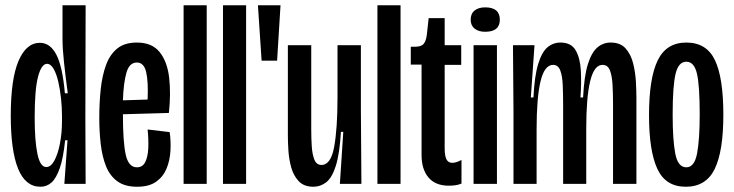

<svg xmlns="http://www.w3.org/2000/svg" viewBox="-20 -700 2795 731"><path d="M134 11Q77 11 49 -57.5Q21 -126 21 -260Q21 -399 50.5 -468Q80 -537 132 -537Q171 -537 194.5 -492Q218 -447 227 -345H238Q229 -412 223.5 -464Q218 -516 218 -551V-680H306L305 -251L306 0H225L237 -166H228Q221 -98 207.5 -59.5Q194 -21 176 -5Q158 11 134 11ZM156 -64Q174 -64 187.5 -89.5Q201 -115 208.5 -155Q216 -195 216 -238V-259Q216 -290 212.5 -324Q209 -358 202 -388.5Q195 -419 184 -438Q173 -457 159 -457Q138 -457 125 -408.5Q112 -360 112 -253Q112 -164 122.5 -114Q133 -64 156 -64Z M502 11Q455 11 426.5 -10Q398 -31 383.5 -67.5Q369 -104 363.5 -151.5Q358 -199 358 -251Q358 -309 363.5 -360.5Q369 -412 383.5 -452Q398 -492 426 -515Q454 -538 501 -538Q559 -538 588 -501.5Q617 -465 624 -404.5Q631 -344 623 -270L448 -265V-263Q448 -161 458.5 -112Q469 -63 501 -63Q523 -63 533 -83Q543 -103 544.5 -135.5Q546 -168 542 -207L626 -197Q631 -163 629 -126.5Q627 -90 614.5 -59Q602 -28 575 -8.5Q548 11 502 11ZM501 -462Q472 -462 461 -422Q450 -382 448 -318L542 -321Q545 -389 536.5 -425.5Q528 -462 501 -462Z M679 0V-680H767V0Z M829 0V-680H917V0Z M976 -469 962 -680H1048L1035 -469Z M1173 11Q1137 11 1117 -10.5Q1097 -32 1088.5 -63.5Q1080 -95 1078 -127.5Q1076 -160 1076 -183V-528H1165V-206Q1165 -173 1167 -142.5Q1169 -112 1177 -92Q1185 -72 1204 -72Q1240 -72 1252.5 -142Q1265 -212 1265 -330V-528H1354V-281L1356 0H1274L1287 -198H1278Q1273 -114 1258.5 -68.5Q1244 -23 1222 -6Q1200 11 1173 11Z M1417 0V-680H1505V0Z M1689 7Q1638 7 1611.5 -24Q1585 -55 1585 -110V-454H1544V-522H1559Q1584 -522 1593 -533Q1602 -544 1605 -567L1612 -631H1673V-528H1736V-453H1673V-136Q1673 -106 1680 -93Q1687 -80 1702 -80Q1708 -80 1717 -82.5Q1726 -85 1737 -91V-1Q1725 4 1712.5 5.5Q1700 7 1689 7Z M1783 0V-528H1872V0ZM1827 -579Q1802 -579 1787 -591Q1772 -603 1772 -625Q1772 -648 1787 -660Q1802 -672 1827 -672Q1883 -672 1883 -625Q1883 -579 1827 -579Z M1935 0V-277L1933 -528H2015L2001 -329H2011Q2015 -411 2029 -456.5Q2043 -502 2064.5 -520Q2086 -538 2114 -538Q2155 -538 2172 -508Q2189 -478 2191.5 -430.5Q2194 -383 2190 -329H2200Q2204 -410 2218 -455Q2232 -500 2254 -519Q2276 -538 2305 -538Q2342 -538 2362 -515.5Q2382 -493 2390.5 -459Q2399 -425 2401 -389.5Q2403 -354 2403 -328V0H2314V-305Q2314 -346 2312 -379Q2310 -412 2302 -432.5Q2294 -453 2274 -453Q2242 -453 2227 -391Q2212 -329 2212 -211V0H2124V-299Q2124 -342 2122.5 -376.5Q2121 -411 2113 -432Q2105 -453 2086 -453Q2053 -453 2038 -390.5Q2023 -328 2023 -208V0Z M2591 11Q2514 11 2482.5 -57.5Q2451 -126 2451 -261Q2451 -402 2484 -470Q2517 -538 2593 -538Q2670 -538 2702 -471Q2734 -404 2734 -263Q2734 -124 2701 -56.5Q2668 11 2591 11ZM2593 -63Q2624 -63 2634 -116Q2644 -169 2644 -265Q2644 -374 2633.5 -419.5Q2623 -465 2593 -465Q2563 -465 2552 -418.5Q2541 -372 2541 -263Q2541 -167 2551 -115Q2561 -63 2593 -63Z"/></svg>

Font: Bricolage Grotesque 48pt Condensed
Style: Regular
Weight: 400
Width: 3
Designer: Mathieu Triay
Foundry: Atelier Triay
Version: Version 1.000; ttfautohint (v1.8.4.7-5d5b);gftools[0.9.32]